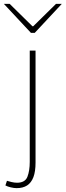

<svg xmlns="http://www.w3.org/2000/svg" viewBox="-58 -740 340 994"><path d="M28 234Q15 234 -2 230Q-19 226 -30 220L-22 196Q-13 199 2 202.5Q17 206 30 206Q72 206 84 175Q96 144 96 98V-478H126V102Q126 148 115 177Q104 206 82.5 220Q61 234 28 234ZM102 -570 -38 -720H-8L110 -604H114L232 -720H262L122 -570Z"/></svg>

Font: Source Sans 3 VF
Style: Regular
Weight: 200
Designer: Paul D. Hunt
Foundry: Adobe
Version: Version 3.046;hotconv 1.0.118;makeotfexe 2.5.65603